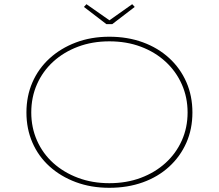

<svg xmlns="http://www.w3.org/2000/svg" viewBox="-20 -885 1043 915"><path d="M501 10Q414 10 341.5 -17Q269 -44 216 -92Q163 -140 134.5 -205.5Q106 -271 106 -349Q106 -427 134.5 -492.5Q163 -558 216 -606.5Q269 -655 341.5 -682.5Q414 -710 501 -710Q588 -710 660.5 -683.5Q733 -657 786 -608.5Q839 -560 868 -494Q897 -428 897 -349Q897 -270 868 -204.5Q839 -139 786 -90.5Q733 -42 660.5 -16Q588 10 501 10ZM501 -12Q583 -12 651 -37.5Q719 -63 769 -108.5Q819 -154 846.5 -215.5Q874 -277 874 -349Q874 -421 846.5 -483Q819 -545 769 -591Q719 -637 651 -662.5Q583 -688 501 -688Q420 -688 352 -662.5Q284 -637 234 -591.5Q184 -546 156.5 -484Q129 -422 129 -349Q129 -277 156.5 -215Q184 -153 234 -108Q284 -63 352 -37.5Q420 -12 501 -12ZM487 -770 380 -852 392 -865 509 -783H494L610 -865L622 -852L515 -770Z"/></svg>

Font: Lexend Mega Thin
Style: Regular
Weight: 250
Version: Version 1.007